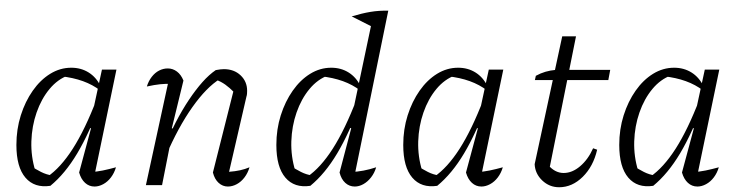

<svg xmlns="http://www.w3.org/2000/svg" viewBox="-20 -779 3110 808"><path d="M192 3Q125 13 87 -31.5Q49 -76 49 -169Q49 -235 67.5 -293.5Q86 -352 118 -397.5Q150 -443 191.5 -468.5Q233 -494 280 -494Q321 -494 353 -474Q385 -454 403 -417L402 -398Q339 -447 236 -458L268 -462Q223 -446 188.5 -404.5Q154 -363 134 -305.5Q114 -248 112 -184Q110 -120 129 -59L107 -82Q130 -67 152.5 -55.5Q175 -44 202 -40L179 -35Q235 -73 286.5 -153.5Q338 -234 387 -362L404 -349Q356 -219 305 -133.5Q254 -48 192 3ZM374 -24 360 -55Q386 -56 412.5 -61.5Q439 -67 468 -75Q461 -51 447 -32.5Q433 -14 414.5 -4Q396 6 378 6Q355 6 338 -9.5Q321 -25 313 -53L363 -239L356 -241L409 -486H470Z M876 -53 966 -410 968 -388Q945 -411 928 -423Q911 -435 887 -445L906 -447Q849 -412 789.5 -328Q730 -244 678 -123L667 -152Q693 -213 720 -265Q747 -317 775.5 -359.5Q804 -402 832 -433.5Q860 -465 888 -484Q899 -486 907 -487Q915 -488 922 -488Q965 -488 992.5 -462Q1020 -436 1020 -397Q1020 -391 1019.5 -384.5Q1019 -378 1017 -372L944 -56Q970 -58 990.5 -62.5Q1011 -67 1030 -75Q1023 -51 1009 -32.5Q995 -14 976.5 -4Q958 6 939 6Q917 6 900 -9.5Q883 -25 876 -53ZM594 0 694 -460 705 -426Q678 -427 654 -424.5Q630 -422 598 -415Q605 -438 618.5 -455.5Q632 -473 649.5 -482Q667 -491 686 -491Q707 -491 724.5 -478Q742 -465 752 -440L703 -239L709 -238L662 0Z M1469 -25 1456 -55Q1483 -56 1509.5 -61Q1536 -66 1563 -75Q1556 -51 1541.5 -32.5Q1527 -14 1509 -4Q1491 6 1473 6Q1450 6 1433 -9.5Q1416 -25 1409 -53L1458 -239L1451 -242L1551 -716L1614 -734ZM1286 3Q1219 13 1181 -31.5Q1143 -76 1143 -169Q1143 -235 1161.5 -293.5Q1180 -352 1212 -397.5Q1244 -443 1285.5 -468.5Q1327 -494 1374 -494Q1415 -494 1447 -474Q1479 -454 1497 -417L1496 -398Q1433 -447 1330 -458L1362 -462Q1317 -446 1282.5 -404.5Q1248 -363 1228 -305.5Q1208 -248 1206 -184Q1204 -120 1223 -59L1201 -82Q1224 -67 1246.5 -55.5Q1269 -44 1296 -40L1273 -35Q1329 -73 1380.5 -153.5Q1432 -234 1481 -362L1498 -349Q1450 -219 1399 -133.5Q1348 -48 1286 3ZM1549 -665 1460 -710Q1503 -723 1539 -729Q1575 -735 1614 -734ZM1582 -759H1583V-758Z M1820 3Q1753 13 1715 -31.5Q1677 -76 1677 -169Q1677 -235 1695.5 -293.5Q1714 -352 1746 -397.5Q1778 -443 1819.5 -468.5Q1861 -494 1908 -494Q1949 -494 1981 -474Q2013 -454 2031 -417L2030 -398Q1967 -447 1864 -458L1896 -462Q1851 -446 1816.5 -404.5Q1782 -363 1762 -305.5Q1742 -248 1740 -184Q1738 -120 1757 -59L1735 -82Q1758 -67 1780.5 -55.5Q1803 -44 1830 -40L1807 -35Q1863 -73 1914.5 -153.5Q1966 -234 2015 -362L2032 -349Q1984 -219 1933 -133.5Q1882 -48 1820 3ZM2002 -24 1988 -55Q2014 -56 2040.5 -61.5Q2067 -67 2096 -75Q2089 -51 2075 -32.5Q2061 -14 2042.5 -4Q2024 6 2006 6Q1983 6 1966 -9.5Q1949 -25 1941 -53L1991 -239L1984 -241L2037 -486H2098Z M2333 9Q2292 9 2262 -19.5Q2232 -48 2230 -88L2346 -626H2404L2289 -53L2284 -88Q2314 -51 2352 -51Q2388 -51 2421.5 -79.5Q2455 -108 2476 -155L2493 -149Q2477 -79 2432.5 -35Q2388 9 2333 9ZM2231 -442 2235 -460Q2255 -471 2275.5 -477Q2296 -483 2319 -485H2548L2540 -442Z M2729 3Q2662 13 2624 -31.5Q2586 -76 2586 -169Q2586 -235 2604.5 -293.5Q2623 -352 2655 -397.5Q2687 -443 2728.5 -468.5Q2770 -494 2817 -494Q2858 -494 2890 -474Q2922 -454 2940 -417L2939 -398Q2876 -447 2773 -458L2805 -462Q2760 -446 2725.5 -404.5Q2691 -363 2671 -305.5Q2651 -248 2649 -184Q2647 -120 2666 -59L2644 -82Q2667 -67 2689.5 -55.5Q2712 -44 2739 -40L2716 -35Q2772 -73 2823.5 -153.5Q2875 -234 2924 -362L2941 -349Q2893 -219 2842 -133.5Q2791 -48 2729 3ZM2911 -24 2897 -55Q2923 -56 2949.5 -61.5Q2976 -67 3005 -75Q2998 -51 2984 -32.5Q2970 -14 2951.5 -4Q2933 6 2915 6Q2892 6 2875 -9.5Q2858 -25 2850 -53L2900 -239L2893 -241L2946 -486H3007Z"/></svg>

Font: Piazzolla Thin Light
Style: Italic
Weight: 300
Italic angle: -11.3°
Version: Version 2.005